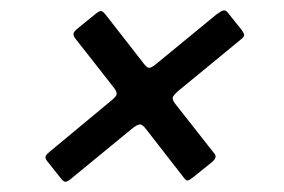

<svg xmlns="http://www.w3.org/2000/svg" viewBox="-20 -562 554 375"><path d="M285.5 -437.5 403 -534Q411 -540 416 -541.5Q421 -543 426 -536L452 -503.5Q456 -498 456.8 -494.2Q457.5 -490.5 450.5 -485L329.5 -385.5Q319 -376.5 317.5 -372Q316 -367.5 322.5 -359L399.5 -261Q404.5 -254 393.5 -245L357.5 -216Q350 -210 346.8 -209.5Q343.5 -209 339 -215L265.5 -309.5Q258.5 -319 253.2 -319Q248 -319 237 -310L119.5 -213.5Q112 -207 108 -207Q104 -207 99 -213.5L72 -247.5Q67.5 -253.5 69.2 -257.2Q71 -261 78 -266.5L198.5 -366.5Q207 -373.5 207.8 -378Q208.5 -382.5 203 -390L128.5 -485Q123 -491.5 123.5 -496Q124 -500.5 133 -507.5L167.5 -535.5Q175 -541.5 178.5 -540.2Q182 -539 187 -532.5L261 -437.5Q267 -429.5 271.5 -429.5Q276 -429.5 285.5 -437.5Z"/></svg>

Font: Besley* Narrow Semi
Style: Italic
Weight: 600
Width: 4
Italic angle: -13°
Designer: Owen Earl
Foundry: indestructible type*
Version: Version 3.000; ttfautohint (v1.8.3)